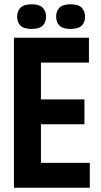

<svg xmlns="http://www.w3.org/2000/svg" viewBox="-20 -876 470 896"><path d="M45 -700H395V-584H171V-412H374V-296H171V-116H399V0H45ZM60 -798Q60 -824 75.5 -840Q91 -856 129 -856Q164 -856 179.5 -840Q195 -824 195 -798Q195 -772 179.5 -756.5Q164 -741 129 -741Q91 -741 75.5 -756.5Q60 -772 60 -798ZM242 -798Q242 -824 257.5 -840Q273 -856 309 -856Q346 -856 361.5 -840Q377 -824 377 -798Q377 -772 361.5 -756.5Q346 -741 309 -741Q273 -741 257.5 -756.5Q242 -772 242 -798Z"/></svg>

Font: PT Sans Narrow
Style: Bold
Weight: 700
Width: 3
Designer: A.Korolkova, O.Umpeleva, V.Yefimov
Foundry: ParaType Ltd
Version: Version 2.003W OFL